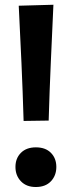

<svg xmlns="http://www.w3.org/2000/svg" viewBox="-20 -756 295 789"><path d="M77 -259Q73.5 -379 68.2 -497.2Q63 -615.5 57 -732.5L199.5 -736.5Q194 -619 188.8 -499.8Q183.5 -380.5 180 -260.5ZM127 12.5Q88.5 12.5 66 -11Q43.5 -34.5 43.5 -70Q43.5 -105.5 66 -128Q88.5 -150.5 127.5 -150.5Q167 -150.5 189.2 -128Q211.5 -105.5 211.5 -70Q211.5 -34.5 189.2 -11Q167 12.5 127 12.5Z"/></svg>

Font: Commissioner SemiBold
Style: Regular
Weight: 600
Designer: Kostas Bartsokas
Foundry: Kostas Bartsokas
Version: Version 1.000; ttfautohint (v1.8.3)